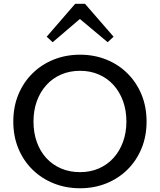

<svg xmlns="http://www.w3.org/2000/svg" viewBox="-20 -992 854 1025"><path d="M407.5 13Q332 13 267.1 -12.9Q202.2 -38.8 153.7 -86.3Q105.2 -133.7 78.1 -199.1Q51 -264.5 51 -343Q51 -422 78.1 -487.4Q105.2 -552.9 153.7 -600.5Q202.2 -648.2 267.1 -674.1Q332 -700 407.5 -700Q482.7 -700 547.3 -674.1Q611.9 -648.2 660.1 -600.5Q708.3 -552.9 735.4 -487.4Q762.5 -422 762.5 -343Q762.5 -264.5 735.4 -199.1Q708.3 -133.7 660.1 -86.3Q611.9 -38.8 547.3 -12.9Q482.7 13 407.5 13ZM407.5 -73Q462.3 -73 507.7 -92.8Q553.2 -112.6 585.9 -148.8Q618.7 -185 636.7 -234.5Q654.8 -284 654.8 -343Q654.8 -403 636.7 -452.5Q618.7 -502.1 585.9 -538.2Q553.2 -574.4 507.7 -594.2Q462.3 -614 407.5 -614Q352.2 -614 306.3 -594.2Q260.4 -574.4 227.4 -537.7Q194.3 -501 176.6 -451.7Q158.8 -402.4 158.8 -343Q158.8 -283.5 176.6 -233.7Q194.3 -183.9 227.4 -148Q260.4 -112 306.3 -92.5Q352.2 -73 407.5 -73ZM261.2 -766.6 229.2 -796 381.4 -971.7H433.7L586.4 -796L554.8 -766.6L406.5 -890.7Z"/></svg>

Font: BioRhyme ExtraBold
Style: Regular
Weight: 800
Designer: Aoife Mooney
Foundry: Aoife Mooney Type
Version: Version 1.600;gftools[0.9.33]